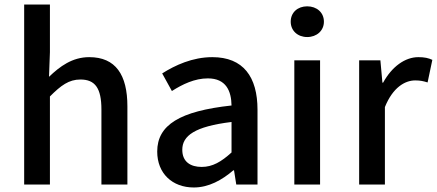

<svg xmlns="http://www.w3.org/2000/svg" viewBox="-20 -817 1934 850"><path d="M87 0H201V-390C250 -439 285 -465 336 -465C401 -465 429 -427 429 -332V0H544V-346C544 -486 492 -564 375 -564C300 -564 245 -523 197 -477L201 -586V-797H87Z M838 13C904 13 963 -20 1013 -63H1016L1026 0H1120V-331C1120 -477 1057 -564 920 -564C832 -564 755 -528 698 -492L741 -414C788 -444 842 -470 900 -470C981 -470 1004 -414 1005 -350C776 -325 676 -264 676 -146C676 -49 743 13 838 13ZM873 -78C824 -78 787 -100 787 -154C787 -216 842 -257 1005 -277V-142C960 -101 921 -78 873 -78Z M1283 0H1397V-550H1283ZM1340 -653C1382 -653 1414 -681 1414 -721C1414 -762 1382 -789 1340 -789C1298 -789 1267 -762 1267 -721C1267 -681 1298 -653 1340 -653Z M1570 0H1684V-343C1719 -430 1773 -461 1818 -461C1840 -461 1854 -458 1873 -452L1894 -552C1877 -560 1859 -564 1832 -564C1773 -564 1715 -522 1676 -451H1673L1664 -550H1570Z"/></svg>

Font: Noto Sans CJK JP Medium
Style: Regular
Weight: 500
Designer: Ryoko NISHIZUKA (kana & ideographs); Paul D. Hunt (Latin, Greek & Cyrillic); Wenlong ZHANG (bopomofo); Sandoll Communica
Foundry: Adobe Systems Incorporated
Version: Version 1.004;PS 1.004;hotconv 1.0.82;makeotf.lib2.5.63406